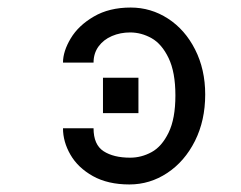

<svg xmlns="http://www.w3.org/2000/svg" viewBox="-20 -520 640 509"><path d="M347 -220H253V-314H347ZM325 -102Q355 -102 382 -116.8Q409 -131.5 427 -168.5Q445 -205.5 445 -267Q445 -328.5 427 -366Q409 -403.5 381.8 -418.8Q354.5 -434 325 -434Q299 -434 276.8 -424.5Q254.5 -415 241.2 -396.8Q228 -378.5 228 -354H147Q147 -384 167.5 -418.2Q188 -452.5 228.8 -476.2Q269.5 -500 326.5 -500Q380 -500 425.2 -470.8Q470.5 -441.5 497.2 -388.8Q524 -336 524 -269.5Q524 -200.5 496.8 -146.2Q469.5 -92 423.5 -61.5Q377.5 -31 323 -31Q266 -31 226.2 -53.2Q186.5 -75.5 166.8 -109.8Q147 -144 147 -180H228Q228 -136.5 254.5 -119.2Q281 -102 325 -102Z"/></svg>

Font: JuliaMono ExtraBold
Style: Regular
Weight: 800
Monospace: yes
Designer: cormullion
Foundry: corm
Version: Version 0.055; ttfautohint (v1.8.4)